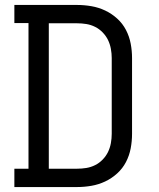

<svg xmlns="http://www.w3.org/2000/svg" viewBox="-20 -755 640 775"><path d="M38 0V-74H95V-662H38V-735H291Q320 -735 349 -730Q378 -725 404.5 -712.5Q431 -700 453 -680Q475 -660 488.5 -634Q502 -608 507.5 -579Q513 -550 513 -521V-215Q513 -185 507.5 -156Q502 -127 488.5 -101Q475 -75 453 -55Q431 -35 404.5 -22.5Q378 -10 349 -5Q320 0 291 0ZM291 -74Q310 -74 328.5 -77Q347 -80 364 -88.5Q381 -97 394.5 -111Q408 -125 416 -141.5Q424 -158 427.5 -177Q431 -196 431 -215V-521Q431 -539 427.5 -558Q424 -577 416 -593.5Q408 -610 394.5 -624Q381 -638 364 -646.5Q347 -655 328.5 -658Q310 -661 291 -661H177V-74Z"/></svg>

Font: Iosevka Curly Slab Extended
Style: Regular
Weight: 400
Width: 7
Monospace: yes
Designer: Belleve Invis
Foundry: Belleve Invis
Version: Version 11.1.0; ttfautohint (v1.8.3)